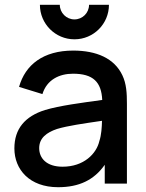

<svg xmlns="http://www.w3.org/2000/svg" viewBox="-20 -766 610 801"><path d="M290.5 -602C370.5 -602 434.5 -666.5 434.5 -746H351.5C351.5 -712.5 324.5 -685 290.5 -685C257 -685 229.5 -712.5 229.5 -746H146.5C146.5 -666.5 211 -602 290.5 -602ZM222.5 15C310 15 372.5 -15 417 -78.5V0H509.5V-332.5C509.5 -377.5 507.5 -416.5 490.5 -452C457 -523 382 -555 285.5 -555C160.5 -555 85.5 -496 59.5 -403.5L157 -373.5C175.5 -433.5 227.5 -458.5 284.5 -458.5C369 -458.5 403 -423.5 406.5 -349C319 -337 230 -325.5 167.5 -307C84 -280.5 40 -228.5 40 -147C40 -59 103 15 222.5 15ZM241 -70.5C174 -70.5 143.5 -106 143.5 -148C143.5 -190.5 175 -213.5 218 -228C263.5 -241.5 324 -250 405.5 -262C405 -236.5 403 -202.5 394.5 -177.5C382.5 -125 330 -70.5 241 -70.5Z"/></svg>

Font: Manrope SemiBold
Style: Regular
Weight: 600
Designer: Mikhail Sharanda
Foundry: Mikhail Sharanda
Version: Version 4.505